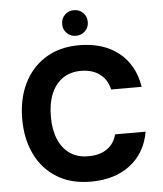

<svg xmlns="http://www.w3.org/2000/svg" viewBox="-60 -951 860 1015"><g transform="rotate(-5 370.0 -443.5)"><path d="M381 12Q277 12 202.5 -33.5Q128 -79 88 -160.5Q48 -242 48 -348Q48 -456 88 -537.5Q128 -619 202.5 -665.5Q277 -712 381 -712Q509 -712 591 -647Q673 -582 692 -464H530Q518 -517 479 -546.5Q440 -576 379 -576Q322 -576 282 -548Q242 -520 221 -469.5Q200 -419 200 -348Q200 -279 221 -228.5Q242 -178 282 -150.5Q322 -123 379 -123Q440 -123 478.5 -149.5Q517 -176 530 -226H692Q673 -115 591 -51.5Q509 12 381 12ZM369 -763Q341 -763 321.5 -782.5Q302 -802 302 -830Q302 -860 321.5 -879.5Q341 -899 369 -899Q399 -899 418.5 -879.5Q438 -860 438 -830Q438 -802 418.5 -782.5Q399 -763 369 -763Z"/></g></svg>

Font: DM Sans 10pt Black
Style: Regular
Weight: 900
Version: Version 4.004;gftools[0.9.30]